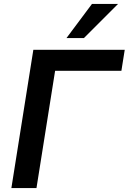

<svg xmlns="http://www.w3.org/2000/svg" viewBox="-20 -959 656 979"><path d="M38 0 150 -705H616L599 -598H261L166 0ZM319 -765 449 -939H582L408 -765Z"/></svg>

Font: Nunito Sans 12pt
Style: Bold Italic
Weight: 700
Italic angle: -9°
Designer: Vernon Adams
Foundry: Vernon Adams
Version: Version 3.101;gftools[0.9.27]